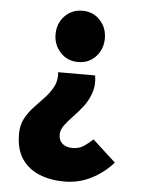

<svg xmlns="http://www.w3.org/2000/svg" viewBox="-51 -553 580 776"><g transform="rotate(5 239.0 -165.0)"><path d="M238 182Q183 182 138 164Q93 146 66.5 107.5Q40 69 40 6Q40 -30 54.5 -57Q69 -84 90.5 -106.5Q112 -129 132.5 -151Q153 -173 166 -198Q179 -223 176 -256H326Q332 -217 321.5 -186Q311 -155 292 -130Q273 -105 252.5 -84Q232 -63 218 -44Q204 -25 204 -6Q204 12 212 23Q220 34 232.5 39Q245 44 260 44Q286 44 304.5 32Q323 20 342 2L436 88Q399 130 348.5 156Q298 182 238 182ZM252 -304Q209 -304 180.5 -334.5Q152 -365 152 -408Q152 -452 180.5 -482Q209 -512 252 -512Q296 -512 324 -482Q352 -452 352 -408Q352 -365 324 -334.5Q296 -304 252 -304Z"/></g></svg>

Font: Source Sans 3 ExtraLight Black
Style: Regular
Weight: 900
Version: Version 3.052;hotconv 1.1.0;makeotfexe 2.6.0